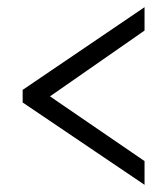

<svg xmlns="http://www.w3.org/2000/svg" viewBox="-20 -625 465 534"><path d="M382 -111 43 -340V-375L382 -605V-540L119 -357L382 -177Z"/></svg>

Font: Noto Serif Tamil ExtraCondensed
Style: Regular
Weight: 400
Width: 2
Designer: Indian Type Foundry, Tom Grace, and the Monotype Design Team
Foundry: Monotype Imaging Inc.
Version: Version 2.004; ttfautohint (v1.8.4.7-5d5b)